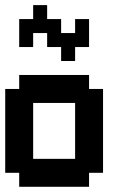

<svg xmlns="http://www.w3.org/2000/svg" viewBox="-20 -716 469 736"><path d="M321.4 -375H375V-53.6H321.4V0H53.6V-53.6H0V-375H53.6V-428.6H321.4ZM107.1 -321.4V-107.1H267.9V-321.4ZM107.1 -589.3V-535.7H53.6V-642.9H107.1V-696.4H160.7V-642.9H214.3V-589.3H267.9V-642.9H321.4V-535.7H267.9V-482.1H214.3V-535.7H160.7V-589.3Z"/></svg>

Font: Jersey 10
Style: Regular
Weight: 400
Designer: Sarah Cadigan-Fried
Version: Version 1.000